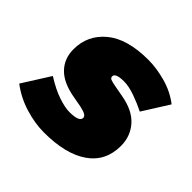

<svg xmlns="http://www.w3.org/2000/svg" viewBox="-131 -610 751 751"><g transform="rotate(45 244.0 -235.0)"><path d="M201 10Q152 10 97.5 -6.5Q43 -23 -2 -57L70 -171Q116 -142 153.5 -129.5Q191 -117 215 -117Q270 -117 270 -139Q270 -147 261 -152.5Q252 -158 229 -163L185 -171Q118 -183 85.5 -217Q53 -251 53 -302Q53 -380 113 -430Q173 -480 290 -480Q335 -480 386 -466Q437 -452 477 -421L409 -313Q379 -328 344 -340.5Q309 -353 282 -353Q235 -353 235 -334Q235 -326 243 -322.5Q251 -319 273 -315L317 -307Q385 -295 418.5 -257Q452 -219 452 -166Q452 -81 386.5 -35.5Q321 10 201 10Z"/></g></svg>

Font: Celebes Black
Style: Italic
Weight: 900
Italic angle: -10°
Designer: Anugrah Pasau
Foundry: Lafontype
Version: Version 1.000; ttfautohint (v1.8.4)